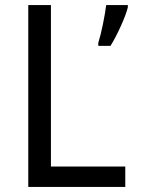

<svg xmlns="http://www.w3.org/2000/svg" viewBox="-20 -734 564 754"><path d="M91 -714H180V-80H472V0H91ZM482 -705Q475 -677 454.5 -631.5Q434 -586 414 -554H366V-566Q375 -594 384 -638Q393 -682 397 -714H482Z"/></svg>

Font: Noto Sans Display
Style: Regular
Weight: 400
Designer: Monotype Design team
Foundry: Monotype Imaging Inc.
Version: Version 1.000